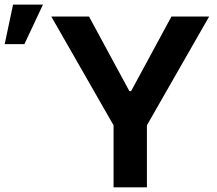

<svg xmlns="http://www.w3.org/2000/svg" viewBox="-204 -798 926 818"><path d="M14.6 -727.5H175.3L347.2 -409.7H354.5L526.4 -727.5H687L421.9 -264.2V0H279.8V-264.2ZM-184.1 -609.9 -148.4 -778.3H-21L-100.1 -609.9Z"/></svg>

Font: Inter Cardless Tabular Bold
Style: Bold
Weight: 700
Designer: Rasmus Andersson
Foundry: rsms
Version: Version 4.000;git-4fc901f